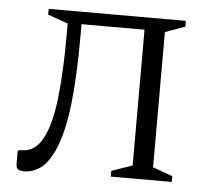

<svg xmlns="http://www.w3.org/2000/svg" viewBox="-45 -609 731 665"><g transform="rotate(5 320.5 -276.0)"><path d="M363 0V-20L435 -45V-517H216V-477Q216 -335 204.5 -235.5Q193 -136 165 -74Q143 -27 116.5 -9.5Q90 8 64 8Q47 8 40.5 3Q34 -2 34 -16V-60L39 -64H46Q94 -64 120.5 -113.5Q147 -163 157.5 -255.5Q168 -348 168 -477V-515L98 -540V-560H575V-540L506 -515V-45L575 -20V0Z"/></g></svg>

Font: Spectral SC Light
Style: Regular
Weight: 300
Designer: Jean-Baptiste Levee
Foundry: Production Type
Version: Version 2.001